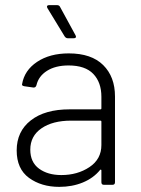

<svg xmlns="http://www.w3.org/2000/svg" viewBox="-20 -720 548 748"><path d="M428 -344V-10Q428 0 418 0H385Q375 0 375 -10V-56Q375 -58 373.5 -59Q372 -60 370 -58Q344 -26 302.5 -9Q261 8 211 8Q141 8 93 -27Q45 -62 45 -134Q45 -208 100 -251Q155 -294 251 -294H371Q375 -294 375 -298V-343Q375 -399 343.5 -432Q312 -465 247 -465Q196 -465 163 -444Q130 -423 122 -388Q119 -378 110 -379L75 -384Q64 -386 66 -392Q75 -446 124.5 -479Q174 -512 248 -512Q336 -512 382 -466.5Q428 -421 428 -344ZM375 -155V-246Q375 -250 371 -250H257Q185 -250 141.5 -220Q98 -190 98 -137Q98 -88 132 -63Q166 -38 219 -38Q282 -38 328.5 -69Q375 -100 375 -155ZM232 -578 165 -688Q163 -692 163 -694Q163 -700 172 -700H202Q211 -700 214 -693L274 -583Q276 -579 276 -577Q276 -571 267 -571H244Q237 -571 232 -578Z"/></svg>

Font: Barlow Light
Style: Regular
Weight: 300
Designer: Jeremy Tribby
Foundry: Tribby Type
Version: Version 1.422